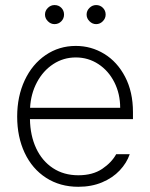

<svg xmlns="http://www.w3.org/2000/svg" viewBox="-20 -717 585 748"><path d="M46.9 -262.7Q46.9 -341.3 76.2 -404.1Q105.5 -466.8 157.7 -502.4Q210 -538.1 275.4 -538.1Q335.4 -538.1 386.2 -507.1Q437 -476.1 467.5 -417.5Q498 -358.9 498 -280.3V-252.9H96.7Q97.7 -189 120.8 -139.4Q144 -89.8 186.3 -62Q228.5 -34.2 285.2 -34.2Q341.3 -34.2 378.2 -59.1Q415 -84 432.6 -116.2H485.4Q473.6 -82 446.3 -53Q418.9 -23.9 377.7 -6.6Q336.4 10.7 285.2 10.7Q213.9 10.7 159.7 -24.2Q105.5 -59.1 76.2 -121.3Q46.9 -183.6 46.9 -262.7ZM448.2 -296.9Q448.2 -351.6 425.5 -396.5Q402.8 -441.4 363.3 -467.3Q323.7 -493.2 275.4 -493.2Q227.1 -493.2 187.5 -467.3Q147.9 -441.4 124 -396.5Q100.1 -351.6 97.2 -296.9ZM155.3 -660.2Q155.3 -675.3 166.5 -686.3Q177.7 -697.3 192.4 -697.3Q208.5 -697.3 219 -686.5Q229.5 -675.8 229.5 -660.2Q229.5 -645 218.8 -634Q208 -623 192.4 -623Q177.7 -623 166.5 -634.3Q155.3 -645.5 155.3 -660.2ZM317.4 -660.2Q317.4 -675.3 328.6 -686.3Q339.8 -697.3 354.5 -697.3Q370.1 -697.3 380.9 -686.5Q391.6 -675.8 391.6 -660.2Q391.6 -645.5 380.6 -634.3Q369.6 -623 354.5 -623Q339.8 -623 328.6 -634.3Q317.4 -645.5 317.4 -660.2Z"/></svg>

Font: Pretendard GOV ExtraLight
Style: Regular
Weight: 200
Designer: Base glyphs from Inter by Rasmus Andersson; Hangeul glyphs from Noto Sans CJK(Source Han Sans) by Jang Soo-young and Kan
Foundry: Kil Hyung-jin
Version: Version 1.309